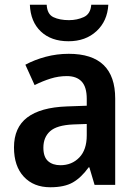

<svg xmlns="http://www.w3.org/2000/svg" viewBox="-20 -780 577 810"><path d="M270 -553Q466 -553 466 -364V0H379L357 -74H354Q323 -31 287.5 -10.5Q252 10 192 10Q122 10 80.5 -34.5Q39 -79 39 -158Q39 -242 95 -284.5Q151 -327 262 -331L346 -334V-363Q346 -413 324.5 -436Q303 -459 262 -459Q227 -459 193.5 -448.5Q160 -438 126 -421L87 -507Q126 -528 173 -540.5Q220 -553 270 -553ZM289 -255Q220 -252 191.5 -226.5Q163 -201 163 -157Q163 -118 182.5 -100.5Q202 -83 235 -83Q283 -83 314.5 -115.5Q346 -148 346 -209V-257ZM437 -760Q433 -691 387 -648.5Q341 -606 269 -606Q196 -606 152.5 -647Q109 -688 106 -760H177Q179 -720 205.5 -707.5Q232 -695 271 -695Q305 -695 333.5 -708Q362 -721 365 -760Z"/></svg>

Font: Noto Sans Telugu SemiCondensed SemiBold
Style: Regular
Weight: 600
Width: 4
Designer: Jelle Bosma - Monotype Design Team
Foundry: Monotype Imaging Inc.
Version: Version 2.005; ttfautohint (v1.8.4.7-5d5b)